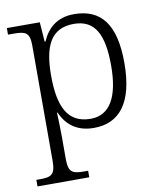

<svg xmlns="http://www.w3.org/2000/svg" viewBox="-87 -615 770 924"><g transform="rotate(-10 298.0 -153.0)"><path d="M21 240H274V208H254C202 208 178 202 178 136V25C178 -22 176 -64 175 -93H178C206 -29 257 10 338 10C463 10 536 -78 536 -273C536 -461 470 -546 337 -546C254 -546 206 -501 180 -440H176L169 -536H8V-504H35C92 -504 114 -497 114 -433V133C114 201 91 208 39 208H21ZM330 -36C216 -36 178 -125 178 -274C178 -415 215 -500 328 -500C432 -500 471 -423 471 -271C471 -120 425 -36 330 -36Z"/></g></svg>

Font: Noto Serif Bengali Light
Style: Regular
Weight: 300
Designer: Juan Bruce, Universal Thirst, Indian Type Foundry and the Monotype Design Team.
Foundry: Monotype Imaging Inc.
Version: Version 2.003